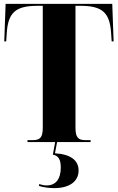

<svg xmlns="http://www.w3.org/2000/svg" viewBox="-20 -734 609 992"><path d="M122 0H265L253 65C281 70 294 89 294 132C294 190 269 224 221 224C209 224 198 222 182 217V227C205 234 234 238 260 238C338 238 386 204 386 147C386 94 345 63 264 58L275 0H448V-10H421C382 -10 370 -26 370 -75V-704H394C508 -704 547 -670 554 -564L557 -520H567L560 -714H9L2 -520H12L15 -564C22 -670 61 -704 175 -704H201V-75C201 -26 189 -10 150 -10H122Z"/></svg>

Font: Noto Serif Display ExtraCondensed Black
Style: Regular
Weight: 900
Width: 2
Designer: Monotype Design Team
Foundry: Monotype Imaging Inc.
Version: Version 2.009